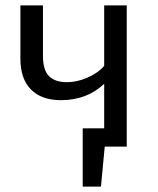

<svg xmlns="http://www.w3.org/2000/svg" viewBox="-20 -546 589 715"><path d="M452 -526V0H370L356 149H288V-68H368V-234Q304 -173 207 -173Q134 -173 95 -213Q56 -253 56 -327V-526H140V-337Q140 -286 162 -263Q184 -240 230 -240Q267 -240 306 -257Q345 -274 368 -301V-526Z"/></svg>

Font: FiraSans
Style: Regular
Weight: 350
Designer: Carrois Corporate & Edenspiekermann AG
Foundry: Carrois Corporate GbR & Edenspiekermann AG
Version: Version 3.106;PS 003.106;hotconv 1.0.70;makeotf.lib2.5.58329